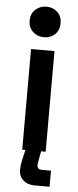

<svg xmlns="http://www.w3.org/2000/svg" viewBox="-59 -738 380 939"><g transform="rotate(5 130.5 -269.0)"><path d="M73 0V-494H188V0ZM130 -557Q99 -557 76.5 -577.5Q54 -598 54 -632Q54 -666 76.5 -686.5Q99 -707 130 -707Q163 -707 184.5 -686.5Q206 -666 206 -632Q206 -598 184.5 -577.5Q163 -557 130 -557ZM148 169Q114 169 92.5 150Q71 131 71 100Q71 86 73.5 69.5Q76 53 80 37L93 -18H169L158 40Q157 48 155.5 55Q154 62 154 69Q154 90 177 90H222V169Z"/></g></svg>

Font: Space Grotesk Light SemiBold
Style: Regular
Weight: 600
Version: Version 2.000